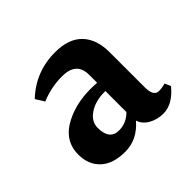

<svg xmlns="http://www.w3.org/2000/svg" viewBox="-97 -793 542 542"><g transform="rotate(-45 174.0 -521.5)"><path d="M199 -513Q163 -513 138.5 -496.5Q114 -480 114 -455Q114 -407 152 -407Q181 -407 203 -429V-513Q201 -513 199 -513ZM274 -352Q250 -352 230.5 -363Q211 -374 205 -393Q170 -352 121.5 -352Q73 -352 47.5 -376Q22 -400 22 -440Q22 -496 76 -524Q120 -547 178 -547Q190 -547 203 -546V-578Q203 -629 146 -629Q102 -629 62 -612L46 -638Q102 -691 180 -691Q234 -691 261.5 -662.5Q289 -634 289 -582V-442Q289 -406 310 -406Q323 -406 336 -410L344 -392Q311 -352 274 -352Z"/></g></svg>

Font: Halant SemiBold
Style: Regular
Weight: 600
Designer: Hitesh Malaviya (Devanagari), Satya Rajpurohit (Latin)
Foundry: Indian Type Foundry
Version: Version 1.101;PS 1.0;hotconv 1.0.78;makeotf.lib2.5.61930; tt